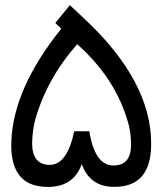

<svg xmlns="http://www.w3.org/2000/svg" viewBox="-20 -744 642 759"><path d="M273.4 -225.1H333Q355 -89.8 428.2 -89.8Q497.6 -89.8 498 -170.9Q498 -221.2 486.3 -259.8Q437 -434.1 285.2 -569.3Q165 -432.6 119.1 -270.5Q108.4 -229.5 106.9 -178.2Q107.4 -92.3 176.5 -92.3Q245.6 -92.3 273.4 -225.1ZM303.2 -95.2Q268.6 0 158.2 -5.4Q17.1 -11.2 24.9 -188Q34.2 -397 222.2 -630.4L198.7 -653.3L256.3 -723.6Q262.2 -717.8 313 -670.4Q578.1 -422.9 577.6 -175.3Q577.6 -5.4 433.1 -5.4Q336.4 -3.9 303.2 -95.2Z"/></svg>

Font: Vazir Code Hack
Style: Code-Hack
Weight: 400
Foundry: DejaVu fonts team - Redesigned by Saber Rastikerdar
Version: Version 1.1.2